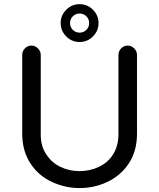

<svg xmlns="http://www.w3.org/2000/svg" viewBox="-20 -911 780 941"><path d="M277.3 -797.9Q277.3 -835.9 304.7 -863.3Q332 -890.6 370.1 -890.6Q408.2 -890.6 435.5 -863.3Q462.9 -835.9 462.9 -797.9Q462.9 -759.8 435.5 -732.4Q408.2 -705.1 370.1 -705.1Q332 -705.1 304.7 -732.4Q277.3 -759.8 277.3 -797.9ZM417 -797.9Q417 -817.4 403.3 -831.1Q389.6 -844.7 370.1 -844.7Q350.6 -844.7 336.9 -831.1Q323.2 -817.4 323.2 -797.9Q323.2 -778.3 336.9 -764.6Q350.6 -751 370.1 -751Q389.6 -751 403.3 -764.6Q417 -778.3 417 -797.9ZM236.3 -18.6Q168.9 -48.8 128.9 -110.4Q88.9 -171.9 88.9 -255.9V-641.6Q88.9 -660.2 102.1 -673.8Q115.2 -687.5 133.8 -687.5Q152.3 -687.5 166 -673.8Q179.7 -660.2 179.7 -641.6V-252.9Q179.7 -193.4 207 -154.3Q232.4 -114.3 275.9 -93.3Q319.3 -72.3 370.1 -72.3Q419.9 -72.3 463.9 -92.8Q509.8 -114.3 535.2 -155.8Q560.5 -197.3 560.5 -252.9V-641.6Q560.5 -660.2 573.7 -673.8Q586.9 -687.5 605.5 -687.5Q624 -687.5 637.7 -673.8Q651.4 -660.2 651.4 -641.6V-255.9Q651.4 -169.9 610.4 -108.4Q570.3 -49.8 506.3 -19.5Q442.4 10.7 370.1 10.7Q299.8 10.7 236.3 -18.6Z"/></svg>

Font: jf-openhuninn-1.1
Style: Regular
Weight: 400
Designer: [Kosugi Maru]
      Designed by Motoya company      

      [Varela Round]
      Joe Prince(Latin component); Avraham Co
Foundry: justfont CO.,LTD.
Version: 1.1